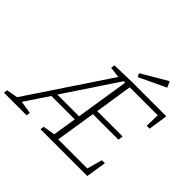

<svg xmlns="http://www.w3.org/2000/svg" viewBox="-237 -1124 1360 1360"><g transform="rotate(45 442.5 -444.0)"><path d="M-35 0 -31 -28 65 -45 47 -33 465 -660 470 -650 377 -662 382 -690 546 -695H897L875 -549H846L849 -667L858 -657H558L570 -667L523 -364L515 -375H779L774 -338H508L520 -349L469 -26L461 -38H771L759 -27L794 -152H824L800 0H331L335 -28L435 -45L424 -33L455 -231L464 -221H209L225 -230L93 -32L90 -45L196 -28L192 0ZM236 -249 231 -258H470L458 -248L524 -666L533 -657H498L513 -665ZM557 -748 544 -774 738 -888 758 -843Z"/></g></svg>

Font: Bitter Thin Light
Style: Italic
Weight: 300
Italic angle: -9°
Version: Version 2.002